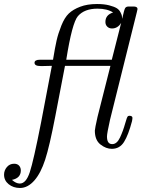

<svg xmlns="http://www.w3.org/2000/svg" viewBox="-45 -726 701 951"><path d="M-24.9 139.2Q-24.9 118.2 -11 101.6Q2.9 85 24.9 85Q41 85 49.6 94.5Q58.1 104 58.1 118.2Q58.1 156.2 14.2 165Q34.2 183.1 53.2 183.1Q84 183.1 102.5 127Q121.1 70.8 158.2 -118.2Q211.4 -395 211.9 -399.9Q205.1 -399.9 190.9 -399.4Q176.8 -398.9 169.9 -398.9H155.8Q126 -398.9 126 -415Q126 -430.2 153.8 -430.2H217.8V-431.2Q227.5 -491.2 235.4 -525.6Q243.2 -560.1 259 -599.6Q274.9 -639.2 295.9 -659.2Q316.9 -679.2 352.1 -692.6Q387.2 -706.1 435.1 -706.1H436Q471.2 -706.1 496.1 -699.5Q521 -692.9 533 -685.5Q544.9 -678.2 551.5 -665.5Q558.1 -652.8 558.6 -647.9Q559.1 -643.1 560.1 -632.8Q569.8 -676.8 574.5 -685.3Q579.1 -693.8 592.8 -693.8H616.2Q636.2 -693.8 636.2 -681.2L632.8 -666L500 -132.8Q484.9 -65.9 484.9 -49.8Q484.9 -11.7 511.2 -12.2Q534.2 -12.2 549.6 -45.2Q564.9 -78.1 574.5 -113Q584 -147.9 589.1 -150.9Q594.2 -153.8 602.1 -151.9Q609.9 -149.9 610.8 -144Q611.8 -141.1 608.9 -126Q590.8 -57.1 569.3 -22.9Q547.9 11.2 508.8 11.2Q480 11.2 452.4 -10.5Q424.8 -32.2 424.8 -79.1Q424.8 -87.9 438 -147L502 -399.9H276.9L229 -150.9Q200.2 -1 178.7 64.9Q157.2 130.9 126 167Q92.8 205.1 54.2 205.1Q21 205.1 -2 186.5Q-24.9 168 -24.9 139.2ZM283.2 -430.2H508.8L555.2 -612.8Q538.1 -585 509.8 -585Q495.6 -585 486.3 -594Q477.1 -603 477.1 -617.2Q477.1 -652.3 515.1 -664.1Q486.3 -683.1 438 -683.1Q373 -683.1 340.8 -646Q312 -612.3 283.2 -430.2Z"/></svg>

Font: CMU Classical Serif
Style: Italic
Weight: 500
Italic angle: -14.04°
Version: Version 0.7.0